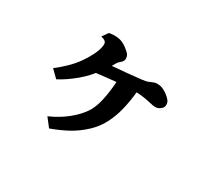

<svg xmlns="http://www.w3.org/2000/svg" viewBox="-127 -841 1255 1133"><g transform="rotate(30 500.0 -274.0)"><path d="M327.1 -604Q351.1 -609.4 374.5 -607.9Q397.9 -606.4 416 -599.1Q432.6 -592.3 447 -581.5Q461.4 -570.8 475.1 -558.1Q483.9 -549.8 487.1 -540Q490.2 -530.3 490.2 -522Q490.2 -514.2 486.3 -506.8Q482.4 -499.5 477.1 -495.1Q470.2 -489.7 463.6 -482.9Q457 -476.1 453.1 -469.2Q449.7 -463.4 446.3 -457.3Q442.9 -451.2 439 -444.8Q487.8 -448.7 535.2 -453.1Q582.5 -457.5 630.9 -462.9Q644.5 -464.4 658.7 -467.3Q672.9 -470.2 688 -478Q697.3 -482.4 706.3 -485.1Q715.3 -487.8 725.1 -487.8Q733.9 -487.8 744.1 -486.1Q754.4 -484.4 764.2 -480Q781.2 -472.2 797.4 -460Q813.5 -447.8 824.2 -434.1Q831.5 -424.3 832.8 -413.3Q834 -402.3 831.1 -394Q828.1 -384.8 820.8 -378.7Q813.5 -372.6 806.2 -368.2Q788.1 -357.4 750 -367.2Q720.2 -374 695.8 -377.9Q671.4 -381.8 644 -382.8Q637.7 -317.9 623.3 -259.3Q608.9 -200.7 582.8 -150.6Q556.6 -100.6 514.2 -61Q468.3 -18.1 415.3 10.5Q362.3 39.1 303.2 60.1L258.8 2.9Q293.5 -12.2 328.6 -33.9Q363.8 -55.7 396 -84.2Q428.2 -112.8 453.1 -147.9Q479 -185.1 492.4 -243.7Q505.9 -302.2 510.7 -376Q481 -373.5 447.8 -369.6Q414.6 -365.7 378.9 -361.8Q373.5 -355 367.7 -348.4Q361.8 -341.8 356 -335Q334.5 -311.5 307.4 -288.8Q280.3 -266.1 251.5 -246.3Q222.7 -226.6 194.8 -211.9L146 -259.8Q181.2 -287.1 214.4 -319.1Q247.6 -351.1 272.9 -387.2Q293 -415.5 309.8 -447.8Q326.7 -480 333 -506.8Q336.9 -522.5 336.4 -533.7Q335.9 -544.9 327.4 -552.2Q318.8 -559.6 298.8 -564Z"/></g></svg>

Font: BIZ UDMincho
Style: Bold
Weight: 700
Monospace: yes
Designer: TypeBank Co., Ltd.
Foundry: Morisawa Inc.
Version: Version 1.06